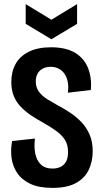

<svg xmlns="http://www.w3.org/2000/svg" viewBox="-20 -901 502 934"><path d="M235 13Q169 13 127 -7Q85 -27 63 -60.5Q41 -94 36 -134.5Q31 -175 39 -215L150 -227Q145 -187 151.5 -154Q158 -121 178.5 -101Q199 -81 236 -81Q255 -81 272 -88Q289 -95 300 -112.5Q311 -130 311 -161Q311 -197 296 -220.5Q281 -244 253.5 -264Q226 -284 189 -305Q159 -321 131.5 -339.5Q104 -358 82 -380.5Q60 -403 47.5 -433Q35 -463 35 -502Q35 -552 56 -590Q77 -628 120.5 -649.5Q164 -671 228 -671Q301 -671 345.5 -644Q390 -617 408.5 -569.5Q427 -522 422 -463L310 -450Q314 -477 310 -500Q306 -523 295 -540Q284 -557 266.5 -566.5Q249 -576 227 -576Q204 -576 187.5 -567Q171 -558 162.5 -542Q154 -526 154 -505Q154 -475 170 -454Q186 -433 210.5 -418Q235 -403 260 -389Q291 -373 321 -353Q351 -333 376 -307Q401 -281 416 -246Q431 -211 431 -165Q431 -117 412.5 -76.5Q394 -36 351 -11.5Q308 13 235 13ZM105 -881 230 -805 355 -881V-785L230 -710L105 -785Z"/></svg>

Font: Bricolage Grotesque 24pt Condensed SemiBold
Style: Regular
Weight: 600
Width: 3
Designer: Mathieu Triay
Foundry: Atelier Triay
Version: Version 1.001;gftools[0.9.33.dev8+g029e19f]